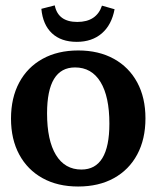

<svg xmlns="http://www.w3.org/2000/svg" viewBox="-20 -678 576 707"><path d="M267.7 8.8Q192.2 8.8 136.7 -22Q81.2 -52.7 50.9 -108.9Q20.5 -165 20.5 -241.2Q20.5 -317.9 50.9 -374.3Q81.2 -430.7 136.9 -461.4Q192.6 -492.2 268.1 -492.2Q343.5 -492.2 399.2 -461.4Q454.9 -430.7 485.3 -374.5Q515.6 -318.4 515.6 -242.2Q515.6 -165.5 485.3 -109.1Q455 -52.7 399.4 -22Q343.8 8.8 267.7 8.8ZM279.8 -53.7Q382.8 -53.7 382.8 -222.7Q382.8 -322.5 350.1 -376.1Q317.4 -429.7 256.3 -429.7Q153.3 -429.7 153.3 -260.7Q153.3 -161.1 186 -107.4Q218.8 -53.7 279.8 -53.7ZM262.7 -523.9Q205.1 -523.9 171.4 -555.4Q137.7 -586.9 132.3 -645.5L181.6 -658.2Q193.8 -597.2 264.6 -597.2Q335.4 -597.2 355.5 -657.2L401.9 -644Q391.1 -586.4 355 -555.2Q318.8 -523.9 262.7 -523.9Z"/></svg>

Font: Markazi Text
Style: Regular
Weight: 400
Designer: Borna Izadpanah (Arabic designer), Fiona Ross (Arabic design director) and Florian Runge (Latin designer)
Foundry: Borna Izadpanah and Florian Runge
Version: Version 1.000